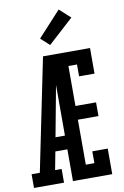

<svg xmlns="http://www.w3.org/2000/svg" viewBox="-105 -1043 710 1102"><g transform="rotate(-10 250.0 -492.0)"><path d="M1 0V-80H49L183 -735H260Q249 -674 237.5 -612.5Q226 -551 215 -490L173 -265H228V-185H158L138 -80H176V0ZM228 0V-735H457V-586H367V-655H317V-422H437V-342H317V-80H367V-149H457V0ZM235 -792 184 -838 318 -984 382 -926Z"/></g></svg>

Font: Iosevka Slab Medium
Style: Regular
Weight: 500
Monospace: yes
Designer: Belleve Invis
Foundry: Belleve Invis
Version: Version 11.1.1; ttfautohint (v1.8.3)